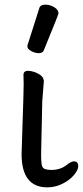

<svg xmlns="http://www.w3.org/2000/svg" viewBox="-20 -790 357 827"><path d="M184 17Q73 17 73 -126L77 -254Q82 -397 82 -429L81 -470Q83 -485 100 -485Q112 -485 128 -480Q166 -466 168 -445L169 -442L162 -353L157 -122Q157 -104 159 -85Q161 -66 173.5 -62Q186 -58 200 -58Q242 -58 269 -81Q287 -95 299 -95Q317 -95 317 -74Q317 -58 298.5 -36Q280 -14 249 1.5Q218 17 184 17ZM147 -561Q131 -561 114.5 -570Q98 -579 98 -590Q98 -598 100 -600L149 -754Q153 -770 176 -770Q195 -770 213.5 -759Q232 -748 232 -732Q232 -728 169 -574Q164 -561 147 -561Z"/></svg>

Font: ToneOZ-Pinyin-WenKai-Medium
Style: Medium
Weight: 700
Designer: Fontworks Inc.
Foundry: ToneOZ
Version: Version 0.240331